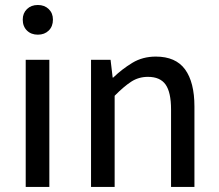

<svg xmlns="http://www.w3.org/2000/svg" viewBox="-20 -738 864 758"><path d="M81.5 0V-502H174.8V0ZM129.4 -601.1Q103 -601.1 86.4 -617.4Q69.8 -633.8 69.8 -660.6Q69.8 -686 86.4 -702.1Q103 -718.3 129.4 -718.3Q155.8 -718.3 172.4 -702.1Q189 -686 189 -660.6Q189 -633.8 172.4 -617.4Q155.8 -601.1 129.4 -601.1Z M339.4 0V-502H416.5L424.8 -431.6H426.8Q462.4 -465.8 502.9 -490.2Q543.5 -514.6 595.2 -514.6Q673.8 -514.6 710.7 -463.9Q747.6 -413.1 747.6 -317.4V0H655.3V-305.7Q655.3 -373.5 633.8 -404.1Q612.3 -434.6 564 -434.6Q527.3 -434.6 498 -415.5Q468.8 -396.5 432.6 -359.9V0Z"/></svg>

Font: Akatab Medium
Style: Regular
Weight: 500
Designer: SIL Global
Foundry: SIL Global
Version: Version 4.100